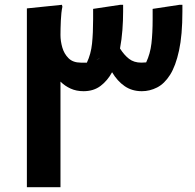

<svg xmlns="http://www.w3.org/2000/svg" viewBox="-20 -780 814 800"><path d="M493 -732Q493 -694 490 -654.5Q487 -615 480 -578Q497 -551 517.5 -535Q538 -519 569 -519Q580 -519 589 -520Q606 -556 611 -599Q616 -642 616 -700V-743L728 -760H740V-732Q740 -634 726 -569.5Q712 -505 688.5 -468Q665 -431 634.5 -415.5Q604 -400 571 -400Q530 -400 499.5 -421Q469 -442 447 -479Q428 -444 399 -422Q370 -400 328 -400Q298 -400 274 -411Q250 -422 232 -440V0H92V-745L238 -760L240 -752Q235 -729 233.5 -694.5Q232 -660 232 -634Q232 -609 239.5 -582.5Q247 -556 265.5 -537.5Q284 -519 317 -519Q324 -519 330 -519Q336 -519 342 -519Q359 -555 363.5 -598.5Q368 -642 368 -700V-743L481 -760H493ZM398 -540 381 -529Q389 -533 398 -540Z"/></svg>

Font: Kufam SemiBold
Style: Regular
Weight: 600
Designer: Wael Morcos, Artur Schmal
Foundry: Original Type
Version: Version 1.300; ttfautohint (v1.8.3)